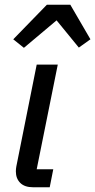

<svg xmlns="http://www.w3.org/2000/svg" viewBox="-20 -791 402 811"><path d="M120 0Q84 0 65.5 -18.5Q47 -37 47 -67Q47 -72 47.5 -77.5Q48 -83 49 -88L135 -518H224L135 -76H205L190 0ZM277 -771 362 -625 313 -590 219 -705 81 -589 36 -625 178 -771Z"/></svg>

Font: IBM Plex Sans Text
Style: Italic
Weight: 450
Italic angle: -11°
Designer: Mike Abbink, Paul van der Laan, Pieter van Rosmalen
Foundry: Bold Monday
Version: Version 3.005